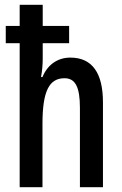

<svg xmlns="http://www.w3.org/2000/svg" viewBox="-20 -780 509 800"><path d="M158 -760H62V-672H4V-600H62V0H157V-264C157 -401 185 -454 249 -454C294 -454 313 -417 313 -331V0H409V-353C409 -475 365 -540 273 -540C221 -540 178 -511 157 -459H151C156 -486 158 -512 158 -536V-600H268V-672H158Z"/></svg>

Font: Noto Sans Armenian ExtraCondensed Medium
Style: Regular
Weight: 500
Width: 2
Designer: Monotype Design Team
Foundry: Monotype Imaging Inc.
Version: Version 2.008